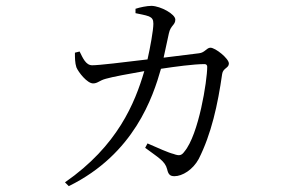

<svg xmlns="http://www.w3.org/2000/svg" viewBox="-20 -577 1040 656"><path d="M476 -72C520 -39 544 -27 551 1C555 19 561 25 576 25C603 25 639 3 659 -34C702 -119 724 -219 739 -324C742 -345 762 -344 762 -360C762 -377 716 -414 699 -414C686 -414 680 -397 660 -395L539 -380L557 -463C563 -491 579 -491 579 -510C579 -529 529 -556 498 -557C482 -557 458 -552 443 -547V-532C456 -529 476 -526 489 -521C500 -516 504 -510 504 -496C504 -473 493 -414 484 -374C401 -364 319 -354 295 -354C273 -354 263 -379 252 -401L236 -397C236 -380 236 -362 241 -347C248 -330 278 -292 298 -292C314 -292 319 -302 342 -308C362 -314 426 -326 473 -334C441 -225 382 -79 202 46L215 59C439 -51 503 -247 530 -342C576 -349 642 -358 679 -358C685 -358 688 -354 688 -349C688 -301 659 -117 610 -59C600 -45 592 -44 573 -51C556 -55 518 -72 484 -87Z"/></svg>

Font: Kiri Minchoo Light
Style: Regular
Weight: 300
Designer: Ryoko NISHIZUKA 西塚涼子 (kana & ideographs); Frank Grießhammer (Latin, Greek & Cyrillic);
akenotsuki.com/eyeben/fonts/ (U+
Foundry: Adobe
akenotsuki.com/eyeben/fonts/
Version: Version 4.002;hotconv 1.0.119;makeotfexe 2.5.65604